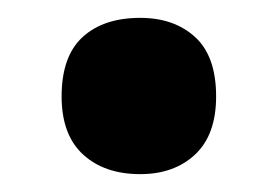

<svg xmlns="http://www.w3.org/2000/svg" viewBox="-20 -460 310 215"><path d="M49 -352Q49 -397 72.5 -418.5Q96 -440 137 -440Q175 -440 198.5 -418.5Q222 -397 222 -352Q222 -309 198.5 -287Q175 -265 137 -265Q97 -265 73 -287Q49 -309 49 -352Z"/></svg>

Font: Noto Sans Condensed ExtraBold
Style: Regular
Weight: 800
Width: 3
Designer: Monotype Design Team
Foundry: Monotype Imaging Inc.
Version: Version 2.013; ttfautohint (v1.8.4.7-5d5b)